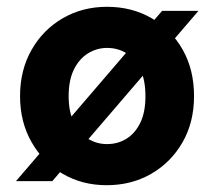

<svg xmlns="http://www.w3.org/2000/svg" viewBox="-20 -533 630 565"><path d="M27 0 457 -501H564L134 0ZM294 12Q222 12 164.5 -21.5Q107 -55 73 -114.5Q39 -174 39 -250Q39 -327 73 -386.5Q107 -446 165 -479.5Q223 -513 295 -513Q368 -513 426 -479.5Q484 -446 517.5 -387Q551 -328 551 -250Q551 -173 517 -114Q483 -55 425 -21.5Q367 12 294 12ZM295 -109Q327 -109 352.5 -125Q378 -141 393 -172Q408 -203 408 -250Q408 -297 393 -328.5Q378 -360 352.5 -376Q327 -392 295 -392Q265 -392 239 -376Q213 -360 197.5 -328.5Q182 -297 182 -250Q182 -204 197.5 -172.5Q213 -141 238.5 -125Q264 -109 295 -109Z"/></svg>

Font: DM Sans 18pt ExtraBold
Style: Regular
Weight: 800
Designer: Colophon Foundry, Jonny Pinhorn
Foundry: Colophon Foundry
Version: Version 4.004;gftools[0.9.30]